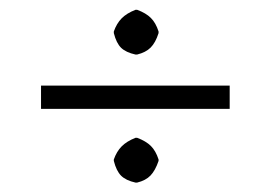

<svg xmlns="http://www.w3.org/2000/svg" viewBox="-20 -436 567 402"><path d="M460.9 -256.8V-208H65.9V-256.8ZM218.3 -99.1V-102.1Q224.1 -118.7 234.6 -129.4Q245.1 -140.1 263.7 -147.5H267.1Q285.6 -140.6 295.9 -130.4Q306.2 -120.1 312 -102.1V-99.1Q305.2 -79.1 295.2 -68.6Q285.2 -58.1 267.1 -53.7H263.7Q243.7 -58.1 233.6 -68.1Q223.6 -78.1 218.3 -99.1ZM218.3 -366.7V-370.1Q224.1 -386.7 234.6 -397.5Q245.1 -408.2 263.7 -415.5H267.1Q285.6 -408.7 295.9 -398.4Q306.2 -388.2 312 -370.1V-366.7Q305.7 -346.7 295.4 -336.4Q285.2 -326.2 267.1 -321.8H263.7Q243.7 -326.2 233.6 -335.9Q223.6 -345.7 218.3 -366.7Z"/></svg>

Font: Linux Biolinum
Style: Regular
Weight: 400
Designer: Philipp H. Poll
Foundry: Philipp H. Poll
Version: Version 0.6.4